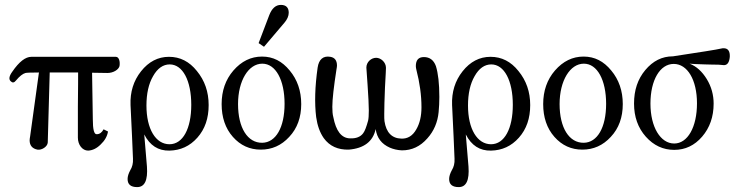

<svg xmlns="http://www.w3.org/2000/svg" viewBox="-20 -605 3017 784"><path d="M468 -335C471 -354 466 -373 453 -373H108C84 -373 58 -353 30 -312C17 -294 15 -281 24 -273C31 -266 38 -267 45 -276C60 -294 73 -304 84 -307C87 -308 106 -309 139 -309L103 -48C102 -42 101 -37 101 -32C101 -11 112 2 133 6C150 9 174 -6 175 -23L183 -309H299C299 -293 299 -247 298 -170V-43C298 -14 316 10 340 10C358 9 375 1 391 -15C408 -31 418 -49 421 -68L403 -77C396 -64 387 -57 375 -57C364 -56 359 -77 359 -118L356 -308C395 -307 416 -307 419 -307C442 -307 464 -320 468 -335Z M832 -176C832 -230 816 -276 784 -315C753 -354 715 -373 670 -373C625 -373 587 -353 556 -314C525 -275 511 -229 513 -176C518 -79 521 -6 523 43C524 62 520 77 512 90C505 103 501 115 501 126C501 148 514 159 540 159C571 159 584 131 580 75L569 -56C592 -11 626 11 672 10C717 9 755 -8 786 -43C817 -78 832 -122 832 -176ZM761 -177C761 -80 727 -16 672 -16C616 -16 578 -78 578 -174C578 -223 587 -263 605 -294C623 -326 646 -342 673 -342C726 -342 761 -276 761 -177Z M1210 -180C1210 -234 1194 -280 1163 -317C1132 -355 1095 -374 1050 -374C1005 -374 966 -355 933 -317C901 -280 885 -234 885 -180C885 -126 900 -81 931 -46C962 -11 1000 6 1045 6C1090 6 1129 -11 1161 -46C1194 -81 1210 -126 1210 -180ZM1142 -181C1142 -84 1106 -23 1051 -22C991 -21 952 -83 952 -180C952 -276 995 -345 1051 -345C1106 -345 1142 -278 1142 -181ZM1159 -553C1159 -574 1148 -585 1127 -585C1106 -585 1090 -571 1079 -542L1036 -429L1058 -414L1142 -513C1153 -526 1159 -540 1159 -553Z M1771 -147C1773 -167 1774 -188 1774 -209C1774 -264 1769 -306 1760 -335C1751 -360 1734 -372 1711 -372C1689 -372 1678 -360 1678 -335C1678 -330 1679 -326 1680 -321C1694 -267 1701 -216 1701 -167C1701 -131 1694 -101 1680 -77C1665 -50 1644 -38 1619 -39C1580 -40 1557 -64 1550 -110C1549 -116 1549 -126 1549 -140C1549 -163 1550 -199 1552 -248C1555 -298 1556 -325 1556 -328C1556 -351 1535 -369 1516 -369C1496 -369 1476 -352 1476 -329C1476 -326 1478 -302 1481 -257C1484 -212 1486 -177 1486 -154C1486 -134 1485 -120 1483 -112C1476 -87 1470 -70 1463 -61C1452 -46 1434 -39 1409 -40C1374 -41 1352 -70 1341 -127C1338 -138 1337 -152 1337 -169C1337 -200 1343 -251 1354 -322C1355 -328 1356 -333 1356 -337C1356 -358 1347 -370 1329 -373C1300 -378 1282 -363 1277 -329C1266 -252 1264 -184 1271 -127C1276 -92 1286 -64 1302 -41C1326 -8 1360 7 1404 6C1466 1 1503 -27 1514 -78C1519 -42 1538 -17 1572 -2C1586 4 1602 8 1621 9C1662 9 1696 -7 1725 -40C1752 -70 1767 -106 1771 -147Z M2145 -176C2145 -230 2129 -276 2097 -315C2066 -354 2028 -373 1983 -373C1938 -373 1900 -353 1869 -314C1838 -275 1824 -229 1826 -176C1831 -79 1834 -6 1836 43C1837 62 1833 77 1825 90C1818 103 1814 115 1814 126C1814 148 1827 159 1853 159C1884 159 1897 131 1893 75L1882 -56C1905 -11 1939 11 1985 10C2030 9 2068 -8 2099 -43C2130 -78 2145 -122 2145 -176ZM2074 -177C2074 -80 2040 -16 1985 -16C1929 -16 1891 -78 1891 -174C1891 -223 1900 -263 1918 -294C1936 -326 1959 -342 1986 -342C2039 -342 2074 -276 2074 -177Z M2523 -180C2523 -234 2507 -280 2476 -317C2445 -355 2408 -374 2363 -374C2318 -374 2279 -355 2246 -317C2214 -280 2198 -234 2198 -180C2198 -126 2213 -81 2244 -46C2275 -11 2313 6 2358 6C2403 6 2442 -11 2474 -46C2507 -81 2523 -126 2523 -180ZM2455 -181C2455 -84 2419 -23 2364 -22C2304 -21 2265 -83 2265 -180C2265 -276 2308 -345 2364 -345C2419 -345 2455 -278 2455 -181Z M2960 -373C2961 -396 2953 -408 2935 -408C2932 -408 2929 -408 2926 -407C2905 -402 2839 -392 2728 -375C2683 -375 2646 -356 2615 -319C2584 -282 2569 -237 2569 -182C2569 -128 2585 -83 2617 -47C2649 -11 2688 7 2733 7C2778 7 2816 -11 2847 -47C2878 -83 2894 -128 2894 -182C2894 -217 2885 -251 2866 -282C2847 -313 2824 -334 2796 -345C2803 -344 2823 -343 2858 -342C2887 -341 2905 -341 2912 -341C2917 -341 2932 -339 2936 -339C2950 -339 2958 -350 2960 -373ZM2826 -183C2826 -86 2788 -19 2733 -19C2677 -19 2636 -86 2636 -182C2636 -278 2675 -344 2731 -344C2787 -344 2826 -279 2826 -183Z"/></svg>

Font: GFS Philostratos
Style: Regular
Weight: 400
Designer: George D. Matthiopoulos
Foundry: George D. Matthiopoulos
Version: Version 1.000